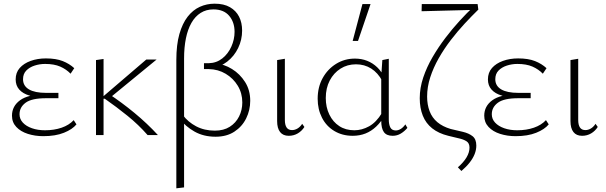

<svg xmlns="http://www.w3.org/2000/svg" viewBox="-20 -733 3291 1042"><path d="M215 6Q170 6 131 -6.5Q92 -19 68.5 -44Q45 -69 45 -105Q45 -157 89 -189Q133 -221 223 -221V-204Q175 -204 139.5 -214.5Q104 -225 84.5 -247Q65 -269 65 -302Q65 -339 87 -364Q109 -389 146.5 -402.5Q184 -416 229 -416Q284 -416 320.5 -401.5Q357 -387 383 -363L363 -333Q340 -357 307 -371.5Q274 -386 225 -386Q195 -386 167.5 -377Q140 -368 122.5 -350Q105 -332 105 -303Q105 -267 137 -248Q169 -229 230 -229H297V-200H230Q152 -200 119 -175.5Q86 -151 86 -113Q86 -87 104 -67.5Q122 -48 153.5 -37Q185 -26 224 -26Q274 -26 314.5 -40Q355 -54 380 -81L395 -58Q373 -31 327 -12.5Q281 6 215 6Z M781 0Q732 -56 672 -104.5Q612 -153 549 -197H537V-207L774 -410H830L568 -195V-225Q641 -177 710 -120Q779 -63 837 0ZM501 0V-407L542 -413V0Z M937 289V-407Q937 -490 953.5 -548Q970 -606 998.5 -642.5Q1027 -679 1064.5 -696Q1102 -713 1145 -713Q1195 -713 1228 -694Q1261 -675 1277.5 -642.5Q1294 -610 1294 -567Q1294 -517 1272.5 -472.5Q1251 -428 1213 -398.5Q1175 -369 1127 -362L1149 -389Q1196 -385 1239 -358.5Q1282 -332 1310 -288Q1338 -244 1338 -186Q1338 -135 1316 -90.5Q1294 -46 1252 -18.5Q1210 9 1150 9Q1085 9 1035.5 -19Q986 -47 955 -89L972 -109Q1000 -71 1044.5 -47.5Q1089 -24 1146 -24Q1194 -24 1227 -45Q1260 -66 1277.5 -101Q1295 -136 1295 -177Q1295 -227 1270.5 -267.5Q1246 -308 1205 -332.5Q1164 -357 1114 -358H1087V-390H1113Q1155 -391 1186.5 -416Q1218 -441 1235.5 -480Q1253 -519 1253 -560Q1253 -613 1223.5 -647.5Q1194 -682 1138 -682Q1099 -682 1069 -663Q1039 -644 1019 -609Q999 -574 989 -525Q979 -476 979 -416V284Z M1547 4Q1516 4 1500 -16.5Q1484 -37 1484 -76V-407L1526 -414V-82Q1526 -55 1535.5 -41Q1545 -27 1565 -27Q1580 -27 1594.5 -35.5Q1609 -44 1620 -61L1632 -44Q1618 -22 1596 -9Q1574 4 1547 4Z M1894 4Q1838 4 1794.5 -22Q1751 -48 1727.5 -94Q1704 -140 1704 -197Q1704 -260 1731 -309Q1758 -358 1804 -386.5Q1850 -415 1906 -415Q1942 -415 1972.5 -403Q2003 -391 2027.5 -367.5Q2052 -344 2068 -308L2055 -293Q2031 -338 1994.5 -361Q1958 -384 1912 -384Q1865 -384 1828 -360.5Q1791 -337 1769.5 -296Q1748 -255 1748 -201Q1748 -151 1767.5 -111Q1787 -71 1821.5 -48.5Q1856 -26 1903 -26Q1944 -26 1983 -47.5Q2022 -69 2053 -120L2070 -109Q2048 -71 2021.5 -46Q1995 -21 1963.5 -8.5Q1932 4 1894 4ZM2111 4Q2078 4 2063.5 -16Q2049 -36 2049 -78V-319L2055 -407L2090 -414V-85Q2090 -57 2098.5 -41Q2107 -25 2128 -25Q2141 -25 2154.5 -33Q2168 -41 2180 -58L2191 -39Q2175 -20 2155 -8Q2135 4 2111 4ZM1894 -511 1947 -711H1991L1923 -511Z M2484 195 2465 175Q2496 148 2512 121Q2528 94 2528 68Q2528 44 2511.5 33.5Q2495 23 2469 17.5Q2443 12 2413 4Q2360 -9 2325.5 -36.5Q2291 -64 2274.5 -105.5Q2258 -147 2258 -200Q2258 -256 2277 -312.5Q2296 -369 2327.5 -423Q2359 -477 2397 -527Q2435 -577 2474.5 -620Q2514 -663 2548 -695L2575 -680Q2540 -646 2501.5 -604.5Q2463 -563 2426.5 -515.5Q2390 -468 2361 -417Q2332 -366 2315 -313.5Q2298 -261 2298 -209Q2298 -165 2311.5 -129.5Q2325 -94 2353.5 -70Q2382 -46 2426 -33Q2460 -25 2492 -17.5Q2524 -10 2544.5 6Q2565 22 2565 57Q2565 80 2556 103Q2547 126 2529 149Q2511 172 2484 195ZM2268 -672 2269 -711H2572L2576 -680Z M2778 6Q2733 6 2694 -6.5Q2655 -19 2631.5 -44Q2608 -69 2608 -105Q2608 -157 2652 -189Q2696 -221 2786 -221V-204Q2738 -204 2702.5 -214.5Q2667 -225 2647.5 -247Q2628 -269 2628 -302Q2628 -339 2650 -364Q2672 -389 2709.5 -402.5Q2747 -416 2792 -416Q2847 -416 2883.5 -401.5Q2920 -387 2946 -363L2926 -333Q2903 -357 2870 -371.5Q2837 -386 2788 -386Q2758 -386 2730.5 -377Q2703 -368 2685.5 -350Q2668 -332 2668 -303Q2668 -267 2700 -248Q2732 -229 2793 -229H2860V-200H2793Q2715 -200 2682 -175.5Q2649 -151 2649 -113Q2649 -87 2667 -67.5Q2685 -48 2716.5 -37Q2748 -26 2787 -26Q2837 -26 2877.5 -40Q2918 -54 2943 -81L2958 -58Q2936 -31 2890 -12.5Q2844 6 2778 6Z M3139 4Q3108 4 3092 -16.5Q3076 -37 3076 -76V-407L3118 -414V-82Q3118 -55 3127.5 -41Q3137 -27 3157 -27Q3172 -27 3186.5 -35.5Q3201 -44 3212 -61L3224 -44Q3210 -22 3188 -9Q3166 4 3139 4Z"/></svg>

Font: Ysabeau Infant ExtraLight
Style: Regular
Weight: 250
Designer: Christian Thalmann (Catharsis Fonts)
Version: Version 2.001;gftools[0.9.30]; featfreeze: ss01,ss02,lnum